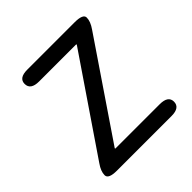

<svg xmlns="http://www.w3.org/2000/svg" viewBox="-151 -655 769 769"><g transform="rotate(-45 234.0 -270.0)"><path d="M82 0Q34 0 34 -22Q34 -44 53 -71L324 -469Q327 -473 322 -473H114Q66 -473 66 -507Q66 -540 114 -540H382Q430 -540 430 -519Q430 -497 411 -470L140 -71Q137 -67 142 -67H391Q439 -67 439 -34Q439 0 391 0Z"/></g></svg>

Font: Resource Han Rounded JP Normal
Style: Regular
Weight: 350
Designer: Cyano Hao (round all glyphs); Ryoko NISHIZUKA 西塚涼子 (kana, bopomofo & ideographs); Paul D. Hunt (Latin, Greek & Cyrillic)
Foundry: Cyano Hao
Version: 0.990